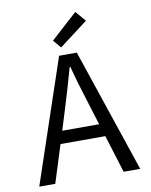

<svg xmlns="http://www.w3.org/2000/svg" viewBox="-94 -936 788 1004"><g transform="rotate(-10 300.0 -433.5)"><path d="M232 -367 201 -267H397L366 -367Q324 -499 301 -588H297Q264 -469 232 -367ZM32 0 253 -656H347L568 0H480L418 -200H180L117 0ZM271 -697 235 -739 376 -867 423 -812Z"/></g></svg>

Font: TypoPRO Source Code Pro
Style: Regular
Weight: 400
Monospace: yes
Designer: Paul D. Hunt, Teo Tuominen
Foundry: Adobe Systems Incorporated
Version: Version 2.010;PS 1.0;hotconv 1.0.84;makeotf.lib2.5.63406